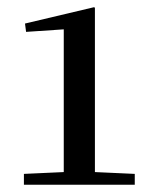

<svg xmlns="http://www.w3.org/2000/svg" viewBox="-20 -870 426 530"><path d="M242 -395 352 -390V-360H46V-390L156 -395V-789L52 -782L49 -805L239 -850L242 -849Z"/></svg>

Font: Minipax
Style: Bold
Weight: 500
Designer: Raphaël Ronot, Igor Stepanchenko (Cyrillic)
Foundry: steppetype
Version: Version 1.002